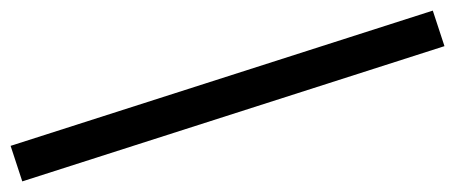

<svg xmlns="http://www.w3.org/2000/svg" viewBox="-288 -525 858 362"><g transform="rotate(-90 141.0 -344.0)"><path d="M235 65 -20 -731 47 -753 302 43Z"/></g></svg>

Font: wassup Sans
Style: Regular
Weight: 400
Version: Version 2.001